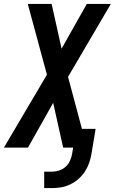

<svg xmlns="http://www.w3.org/2000/svg" viewBox="-39 -755 587 982"><path d="M187 207V123H227Q245 123 263.5 117Q282 111 296.5 98Q311 85 319 67Q327 49 330 31L335 0H284L233 -229L104 0H-19L201 -373L103 -735H225L276 -506L405 -735H528L309 -362L380 -96H450L429 31Q425 55 417 78Q409 101 395.5 122Q382 143 362.5 160Q343 177 320.5 188Q298 199 274 203Q250 207 227 207Z"/></svg>

Font: Iosevka SS04 Oblique
Style: Bold
Weight: 700
Italic angle: -9°
Monospace: yes
Designer: Belleve Invis
Foundry: Belleve Invis
Version: Version 19.0.0; ttfautohint (v1.8.4)